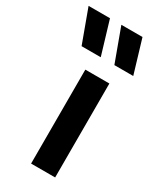

<svg xmlns="http://www.w3.org/2000/svg" viewBox="-255 -823 730 885"><g transform="rotate(30 110.0 -381.0)"><path d="M74 0V-500H202V0ZM280 -585H179.5L114.5 -762H227ZM107 -585H5L-60 -762H54Z"/></g></svg>

Font: Geologica Cursive Medium
Style: Regular
Weight: 500
Designer: Sindre Bremnes, Frode Helland
Foundry: Monokrom Skriftforlag AS
Version: Version 1.010;gftools[0.9.28]